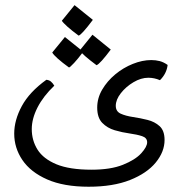

<svg xmlns="http://www.w3.org/2000/svg" viewBox="-20 -564 693 732"><path d="M317.9 147.9Q223.1 147.9 159.9 120.1Q96.7 92.3 65.4 46.1Q34.2 0 34.2 -54.7Q34.2 -106 63.2 -159.7Q92.3 -213.4 156.7 -259.8Q167.5 -258.8 174.3 -252.9Q181.2 -247.1 187 -237.3Q145 -197.3 123 -154.3Q101.1 -111.3 101.1 -71.8Q101.1 -28.8 123 6.3Q145 41.5 195.1 62.3Q245.1 83 329.1 83Q401.9 83 448.7 64.2Q495.6 45.4 518.3 20.5Q541 -4.4 541 -21.5Q541 -38.6 521.7 -44.9Q502.4 -51.3 474.1 -55.2Q445.8 -59.1 417.5 -67.4Q389.2 -75.7 369.9 -95.5Q350.6 -115.2 350.6 -153.8Q350.6 -189.9 369.6 -222.4Q388.7 -254.9 419.2 -280.3Q449.7 -305.7 486.1 -320.3Q522.5 -335 556.6 -335Q573.7 -335 588.9 -331.1Q604 -327.1 619.1 -316.4Q615.2 -283.2 589.8 -258.3Q568.4 -267.6 545.4 -267.6Q517.6 -267.6 488.8 -250.5Q460 -233.4 440.7 -208.7Q421.4 -184.1 421.4 -160.6Q421.4 -139.2 440.2 -130.6Q459 -122.1 486.8 -117.9Q514.6 -113.8 542.2 -106.9Q569.8 -100.1 588.6 -83Q607.4 -65.9 607.4 -30.3Q607.4 14.6 573.7 55.7Q540 96.7 475.6 122.3Q411.1 147.9 317.9 147.9ZM279.8 -428.2Q253.9 -447.3 236.8 -462.6Q219.7 -478 215.8 -484.9L264.2 -544.4L334 -488.3Q291.5 -431.6 279.8 -428.2ZM243.2 -306.6Q216.8 -325.7 200 -340.8Q183.1 -356 179.2 -363.8L227.5 -422.9L297.4 -366.7Q276.9 -339.4 262.7 -324.2Q248.5 -309.1 243.2 -306.6ZM348.1 -315.4Q322.3 -334.5 304.7 -349.9Q287.1 -365.2 284.2 -372.1L332.5 -431.6L402.3 -375Q361.3 -320.3 348.1 -315.4Z"/></svg>

Font: Harmattan
Style: Regular
Weight: 400
Designer: George W. Nuss III and SIL International
Foundry: SIL International
Version: Version 4.000